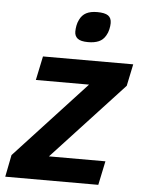

<svg xmlns="http://www.w3.org/2000/svg" viewBox="-78 -758 594 799"><g transform="rotate(5 219.0 -358.0)"><path d="M-25.9 0 -7.8 -91.8 288.1 -412.1H65.9L86.9 -512.2H463.9L444.8 -420.9L147.9 -100.1H383.8L362.8 0ZM355.5 -674.8Q355.5 -663.1 352.3 -648.7Q349.1 -634.3 341.8 -622.1Q331.1 -603.5 313 -595.7Q294.9 -587.9 268.6 -587.9Q237.8 -587.9 224.9 -598.1Q211.9 -608.4 211.9 -627Q211.9 -639.2 214.4 -652.1Q216.8 -665 222.7 -676.8Q232.4 -697.3 250.2 -706.5Q268.1 -715.8 295.9 -715.8Q327.6 -715.8 341.6 -706.1Q355.5 -696.3 355.5 -674.8Z"/></g></svg>

Font: Lorenzo Sans
Style: Bold Italic
Weight: 700
Italic angle: -12°
Foundry: Intel Corporation
Version: Version 1.00; ttfautohint (v1.5)